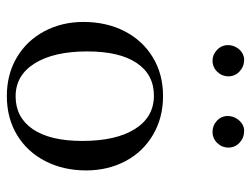

<svg xmlns="http://www.w3.org/2000/svg" viewBox="-104 -604 716 547"><g transform="rotate(90 253.5 -330.0)"><path d="M42 -210Q42 -276 68.5 -327.5Q95 -379 143 -408Q191 -437 253 -437Q315 -437 363.5 -408.5Q412 -380 438.5 -330Q465 -280 465 -218Q465 -153 438.5 -101.5Q412 -50 364 -21Q316 8 253 8Q191 8 143 -20.5Q95 -49 68.5 -99Q42 -149 42 -210ZM381 -207Q381 -303 347 -357Q313 -411 252 -411Q192 -411 159 -362Q126 -313 126 -221Q126 -126 160 -71.5Q194 -17 254 -17Q314 -17 347.5 -66Q381 -115 381 -207ZM141 -667Q144 -668 150 -668Q169 -668 183 -655Q197 -642 197 -623Q197 -605 184 -591.5Q171 -578 152 -578Q135 -578 121.5 -591Q108 -604 108 -622Q108 -637 117 -650Q126 -663 141 -667ZM343 -667Q346 -668 353 -668Q372 -668 386 -655Q400 -642 400 -623Q400 -605 387 -591.5Q374 -578 355 -578Q337 -578 323.5 -590.5Q310 -603 310 -621Q310 -637 319.5 -650Q329 -663 343 -667Z"/></g></svg>

Font: Ibarra Real Nova
Style: Regular
Weight: 400
Designer: Jose Maria Ribagorda & Octavio Pardo
Foundry: Jose Maria Ribagorda
Version: Version 1.014